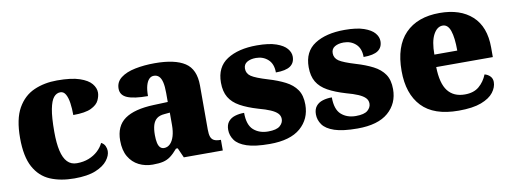

<svg xmlns="http://www.w3.org/2000/svg" viewBox="-51 -811 2883 1082"><g transform="rotate(-10 1390.5 -270.5)"><path d="M304 10Q225 10 166 -15Q107 -40 74 -100.5Q41 -161 41 -267Q41 -376 76 -437.5Q111 -499 170 -525Q229 -551 302 -551Q384 -551 431 -535Q478 -519 498 -494.5Q518 -470 518 -444Q518 -424 507 -400Q496 -376 462 -359.5Q428 -343 359 -343Q359 -380 354.5 -411.5Q350 -443 339 -462.5Q328 -482 309 -482Q287 -482 271 -463Q255 -444 246 -397.5Q237 -351 237 -268Q237 -203 247 -159.5Q257 -116 278 -94Q299 -72 332 -72Q370 -72 400.5 -84Q431 -96 453 -116.5Q475 -137 486 -161Q502 -153 508.5 -138.5Q515 -124 515 -110Q515 -84 493.5 -56Q472 -28 426 -9Q380 10 304 10Z M752 10Q709 10 673 -8Q637 -26 615.5 -62.5Q594 -99 594 -155Q594 -238 649 -277Q704 -316 815 -320L896 -323V-375Q896 -412 890.5 -435.5Q885 -459 873.5 -470.5Q862 -482 844 -482Q828 -482 816.5 -470Q805 -458 798.5 -434.5Q792 -411 792 -375Q713 -375 674.5 -391Q636 -407 636 -445Q636 -483 666.5 -506.5Q697 -530 748.5 -540.5Q800 -551 861 -551Q976 -551 1033.5 -513.5Q1091 -476 1091 -383V-131Q1091 -104 1096.5 -89Q1102 -74 1115 -67.5Q1128 -61 1150 -61H1154V0H931L906 -56H896Q874 -30 854.5 -15.5Q835 -1 811.5 4.5Q788 10 752 10ZM831 -71Q851 -71 866 -86Q881 -101 889 -128Q897 -155 897 -191V-262L866 -259Q838 -257 822 -244.5Q806 -232 799 -209Q792 -186 792 -152Q792 -126 796 -107.5Q800 -89 809 -80Q818 -71 831 -71Z M1422 10Q1338 10 1290.5 -6Q1243 -22 1223.5 -49.5Q1204 -77 1204 -109Q1204 -138 1218 -155.5Q1232 -173 1256 -180.5Q1280 -188 1309 -188Q1309 -119 1341.5 -90Q1374 -61 1425 -61Q1473 -61 1492.5 -78Q1512 -95 1512 -117Q1512 -136 1499 -149.5Q1486 -163 1459.5 -174.5Q1433 -186 1392 -197Q1331 -215 1290.5 -237.5Q1250 -260 1230 -293.5Q1210 -327 1210 -378Q1210 -467 1274.5 -508.5Q1339 -550 1445 -550Q1514 -550 1555.5 -535.5Q1597 -521 1615.5 -499Q1634 -477 1634 -453Q1634 -417 1608 -399Q1582 -381 1525 -381Q1525 -430 1497 -455.5Q1469 -481 1428 -481Q1397 -481 1377 -469Q1357 -457 1357 -432Q1357 -404 1381.5 -387.5Q1406 -371 1476 -350Q1530 -334 1571 -313Q1612 -292 1634.5 -259.5Q1657 -227 1657 -174Q1657 -92 1598 -41Q1539 10 1422 10Z M1924 10Q1840 10 1792.5 -6Q1745 -22 1725.5 -49.5Q1706 -77 1706 -109Q1706 -138 1720 -155.5Q1734 -173 1758 -180.5Q1782 -188 1811 -188Q1811 -119 1843.5 -90Q1876 -61 1927 -61Q1975 -61 1994.5 -78Q2014 -95 2014 -117Q2014 -136 2001 -149.5Q1988 -163 1961.5 -174.5Q1935 -186 1894 -197Q1833 -215 1792.5 -237.5Q1752 -260 1732 -293.5Q1712 -327 1712 -378Q1712 -467 1776.5 -508.5Q1841 -550 1947 -550Q2016 -550 2057.5 -535.5Q2099 -521 2117.5 -499Q2136 -477 2136 -453Q2136 -417 2110 -399Q2084 -381 2027 -381Q2027 -430 1999 -455.5Q1971 -481 1930 -481Q1899 -481 1879 -469Q1859 -457 1859 -432Q1859 -404 1883.5 -387.5Q1908 -371 1978 -350Q2032 -334 2073 -313Q2114 -292 2136.5 -259.5Q2159 -227 2159 -174Q2159 -92 2100 -41Q2041 10 1924 10Z M2503 10Q2361 10 2292.5 -62.5Q2224 -135 2224 -266Q2224 -407 2294 -479Q2364 -551 2491 -551Q2609 -551 2676.5 -489.5Q2744 -428 2744 -309V-254H2420Q2422 -160 2455.5 -117Q2489 -74 2553 -74Q2604 -74 2634.5 -100Q2665 -126 2681 -166Q2700 -161 2712.5 -148Q2725 -135 2725 -115Q2725 -85 2703 -56Q2681 -27 2632.5 -8.5Q2584 10 2503 10ZM2553 -325Q2553 -399 2539.5 -438.5Q2526 -478 2496 -478Q2464 -478 2443 -439Q2422 -400 2422 -325Z"/></g></svg>

Font: Noto Serif Hebrew Black
Style: Regular
Weight: 900
Version: Version 2.003